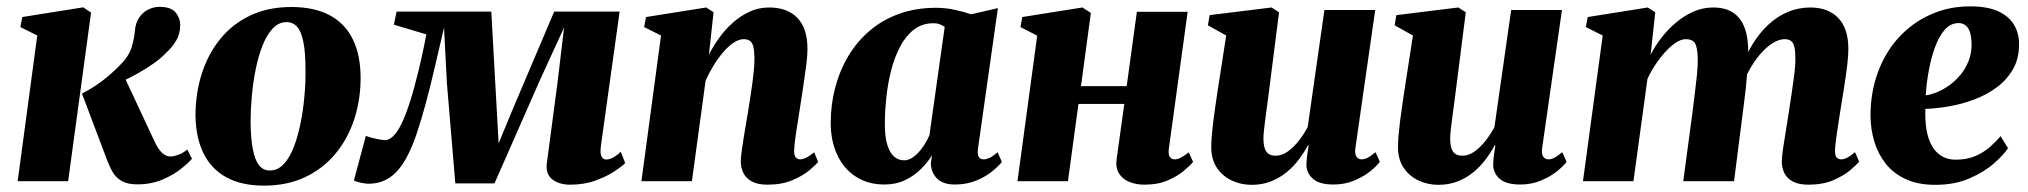

<svg xmlns="http://www.w3.org/2000/svg" viewBox="-20 -569 6368 603"><path d="M35.5 0 97 -457.5 44 -484 50 -515.5 241.5 -546 266 -529.5 194 0ZM410.5 10Q381 10 362.8 -0.2Q344.5 -10.5 334.2 -28Q324 -45.5 316 -67L237.5 -275Q261.5 -287.5 282 -301.2Q302.5 -315 321 -330.8Q339.5 -346.5 356.5 -364Q385 -392.5 393.2 -420Q401.5 -447.5 403.5 -471Q405.5 -497.5 417.5 -514.5Q429.5 -531.5 446.5 -539.5Q463.5 -547.5 480.5 -547.5Q516.5 -547.5 531 -530.5Q545.5 -513.5 546 -491Q546 -462.5 533 -441Q520 -419.5 502.5 -404Q487.5 -387.5 464 -370.8Q440.5 -354 413.2 -338.8Q386 -323.5 358 -310.8Q330 -298 305.5 -289L364 -341.5L465.5 -124.5Q477.5 -99.5 489.5 -88.5Q501.5 -77.5 516 -77.5Q525.5 -77.5 540.2 -82.8Q555 -88 568 -99.5L583 -70.5Q572 -57.5 548.2 -38.5Q524.5 -19.5 489.8 -4.8Q455 10 410.5 10Z M894.5 -547Q967 -547 1015.2 -521.2Q1063.5 -495.5 1087.8 -446.2Q1112 -397 1112.5 -327.5Q1113 -258 1093 -196Q1073 -134 1034 -86.8Q995 -39.5 938.5 -12.8Q882 14 809.5 14Q738.5 14 690.8 -12.2Q643 -38.5 619 -87.8Q595 -137 594 -205Q594 -276.5 614 -338.5Q634 -400.5 672.5 -447.5Q711 -494.5 767 -520.8Q823 -547 894.5 -547ZM880 -499.5Q855 -499.5 836.2 -479.2Q817.5 -459 804.2 -425.2Q791 -391.5 782.8 -350.2Q774.5 -309 770.8 -266.2Q767 -223.5 767 -186.5Q767.5 -134.5 774 -100.5Q780.5 -66.5 793.5 -50Q806.5 -33.5 827 -33.5Q852.5 -33.5 871.2 -53.8Q890 -74 903 -108Q916 -142 924.2 -183.5Q932.5 -225 936.2 -268Q940 -311 939.5 -348.5Q939.5 -403 933 -436.2Q926.5 -469.5 913.5 -484.5Q900.5 -499.5 880 -499.5Z M1770.5 11Q1735.5 11 1714.2 -6Q1693 -23 1697.5 -57L1731 -310L1751.5 -482.5L1676 -318L1533 7H1410L1383.5 -308L1374.5 -482Q1360 -420.5 1346.2 -361Q1332.5 -301.5 1318.2 -248Q1304 -194.5 1289 -150.2Q1274 -106 1257 -74.5Q1234 -32 1204.8 -12Q1175.5 8 1137.5 8Q1130 8 1120.2 6.2Q1110.5 4.5 1102.2 2Q1094 -0.5 1091.5 -2.5L1129 -142Q1134.5 -140 1146.2 -136.8Q1158 -133.5 1170.5 -131.2Q1183 -129 1190 -129Q1194 -129 1198 -130.5Q1202 -132 1206.5 -134.8Q1211 -137.5 1215.8 -142.2Q1220.5 -147 1225.5 -153.5Q1241 -175.5 1255 -213Q1269 -250.5 1281 -294.8Q1293 -339 1302.8 -382.8Q1312.5 -426.5 1319 -461L1217 -491.5L1225.5 -532.5H1523L1540 -226.5L1546 -119L1590.5 -226.5L1720.5 -532.5H1926L1867 -109.5Q1865 -93.5 1867 -84.5Q1869 -75.5 1873.5 -71.8Q1878 -68 1883.5 -68Q1894.5 -68 1906.8 -75Q1919 -82 1929.5 -92.5L1943.5 -57Q1935.5 -48 1911.2 -31.8Q1887 -15.5 1851 -2.2Q1815 11 1770.5 11Z M2206.5 -397.5Q2220.5 -425 2239.5 -451.2Q2258.5 -477.5 2282.8 -498.8Q2307 -520 2335.2 -532.8Q2363.5 -545.5 2396 -545.5Q2452.5 -545.5 2484.2 -512.8Q2516 -480 2516 -415.5Q2516 -394.5 2512.2 -365.2Q2508.5 -336 2503.8 -305Q2499 -274 2495 -247Q2491.5 -222 2486.8 -194Q2482 -166 2478.5 -140.2Q2475 -114.5 2474 -97Q2474 -79 2480 -73.8Q2486 -68.5 2492.5 -68.5Q2501 -68.5 2511.5 -73.5Q2522 -78.5 2537 -90.5L2549.5 -60.5Q2541.5 -50.5 2521 -33.5Q2500.5 -16.5 2468 -2.8Q2435.5 11 2390.5 11Q2360 11 2341.5 1Q2323 -9 2314.8 -25.5Q2306.5 -42 2306.5 -62Q2306.5 -72.5 2308.8 -90Q2311 -107.5 2314.5 -129.2Q2318 -151 2321.8 -173.8Q2325.5 -196.5 2329 -216.5Q2332.5 -238.5 2336.2 -262Q2340 -285.5 2343 -308.2Q2346 -331 2347.8 -351.2Q2349.5 -371.5 2349.5 -387.5Q2349 -409.5 2346 -422.2Q2343 -435 2335.5 -440.5Q2328 -446 2315.5 -446Q2300.5 -446 2283.8 -434.8Q2267 -423.5 2251 -404.8Q2235 -386 2220.8 -362.8Q2206.5 -339.5 2196 -315.5L2153 0H1994.5L2056 -457.5L2003 -484L2009 -515.5L2198 -545.5L2221 -530.5Z M3051.5 -102.5Q3049 -83.5 3054 -76Q3059 -68.5 3069 -68.5Q3077.5 -68.5 3088 -73.2Q3098.5 -78 3113 -91L3126.5 -60.5Q3116.5 -47.5 3096 -30.8Q3075.5 -14 3045.8 -1.8Q3016 10.5 2978.5 10.5Q2941 10.5 2922.2 -9Q2903.5 -28.5 2903.5 -57.5L2907 -81.5Q2894.5 -60.5 2873.2 -39Q2852 -17.5 2823 -3.5Q2794 10.5 2758 10.5Q2706.5 10.5 2668.5 -13.8Q2630.5 -38 2609.8 -81.8Q2589 -125.5 2589 -183.5Q2589 -240.5 2603 -293.8Q2617 -347 2644 -392.5Q2671 -438 2711 -472.2Q2751 -506.5 2803.5 -525.5Q2856 -544.5 2919.5 -544.5Q2949.5 -544.5 2978.5 -538.2Q3007.5 -532 3029.5 -524L3114 -543.5ZM2947 -484.5Q2941.5 -488.5 2932.8 -492.2Q2924 -496 2911.5 -496Q2876 -496 2850.2 -476Q2824.5 -456 2806.8 -422.2Q2789 -388.5 2778.5 -347Q2768 -305.5 2763.5 -261.5Q2759 -217.5 2759 -178Q2759 -138 2767 -113Q2775 -88 2788.5 -76.8Q2802 -65.5 2819.5 -65.5Q2830.5 -65.5 2841.5 -71.5Q2852.5 -77.5 2863 -88.5Q2873.5 -99.5 2882.8 -113.8Q2892 -128 2899 -144.5Z M3651 -102.5Q3648.5 -83.5 3654.2 -76Q3660 -68.5 3669 -68.5Q3677.5 -68.5 3687.2 -73.2Q3697 -78 3713.5 -90.5L3727 -60.5Q3718.5 -50 3698.5 -33Q3678.5 -16 3647.5 -2.5Q3616.5 11 3574.5 11Q3548.5 11 3527.2 2.5Q3506 -6 3494.5 -24Q3483 -42 3487 -70L3511 -242.5H3367L3334 0H3175.5L3237.5 -457L3185 -484L3190.5 -515.5L3379.5 -545.5L3406 -528.5L3375 -298.5H3518.5L3550.5 -532H3710Z M3911 11.5Q3878 11.5 3849.2 -1.8Q3820.5 -15 3802.5 -41Q3784.5 -67 3784 -106Q3784 -122.5 3785.8 -143Q3787.5 -163.5 3790.2 -186.2Q3793 -209 3796.5 -232Q3800 -255 3803 -276.5L3831 -457.5L3773.5 -489.5L3779 -521.5L3973.5 -545.5L3997 -530.5L3966 -287Q3963.5 -265.5 3960.2 -242.5Q3957 -219.5 3954.2 -198.2Q3951.5 -177 3949.8 -160.5Q3948 -144 3948 -135Q3948 -116 3951.8 -104Q3955.5 -92 3963.8 -86Q3972 -80 3986.5 -80Q4006.5 -80 4025.2 -93.8Q4044 -107.5 4060 -128.2Q4076 -149 4087 -170L4139.5 -537.5H4299L4236.5 -102Q4234.5 -84 4240.8 -76.2Q4247 -68.5 4256 -68.5Q4265 -68.5 4275 -73.5Q4285 -78.5 4300 -91L4313.5 -61Q4303.5 -47 4282.8 -30.5Q4262 -14 4232.8 -1.8Q4203.5 10.5 4168 10.5Q4127 10.5 4106.8 -4.8Q4086.5 -20 4083 -46.5Q4083 -51 4083.2 -58.2Q4083.5 -65.5 4084.5 -74.5Q4085.5 -83.5 4087 -93.5Q4088.5 -103.5 4090 -112.5L4088 -113Q4076 -90.5 4059.5 -68.5Q4043 -46.5 4021.2 -28.5Q3999.5 -10.5 3972 0.5Q3944.5 11.5 3911 11.5Z M4497.5 11.5Q4464.5 11.5 4435.8 -1.8Q4407 -15 4389 -41Q4371 -67 4370.5 -106Q4370.5 -122.5 4372.2 -143Q4374 -163.5 4376.8 -186.2Q4379.5 -209 4383 -232Q4386.5 -255 4389.5 -276.5L4417.5 -457.5L4360 -489.5L4365.5 -521.5L4560 -545.5L4583.5 -530.5L4552.5 -287Q4550 -265.5 4546.8 -242.5Q4543.5 -219.5 4540.8 -198.2Q4538 -177 4536.2 -160.5Q4534.5 -144 4534.5 -135Q4534.5 -116 4538.2 -104Q4542 -92 4550.2 -86Q4558.5 -80 4573 -80Q4593 -80 4611.8 -93.8Q4630.5 -107.5 4646.5 -128.2Q4662.5 -149 4673.5 -170L4726 -537.5H4885.5L4823 -102Q4821 -84 4827.2 -76.2Q4833.5 -68.5 4842.5 -68.5Q4851.5 -68.5 4861.5 -73.5Q4871.5 -78.5 4886.5 -91L4900 -61Q4890 -47 4869.2 -30.5Q4848.5 -14 4819.2 -1.8Q4790 10.5 4754.5 10.5Q4713.5 10.5 4693.2 -4.8Q4673 -20 4669.5 -46.5Q4669.5 -51 4669.8 -58.2Q4670 -65.5 4671 -74.5Q4672 -83.5 4673.5 -93.5Q4675 -103.5 4676.5 -112.5L4674.5 -113Q4662.5 -90.5 4646 -68.5Q4629.5 -46.5 4607.8 -28.5Q4586 -10.5 4558.5 0.5Q4531 11.5 4497.5 11.5Z M5178.5 -530.5 5164 -397Q5177.5 -424 5197.8 -450.2Q5218 -476.5 5243.5 -498Q5269 -519.5 5298.5 -532.5Q5328 -545.5 5360.5 -545.5Q5399 -545.5 5423.5 -529Q5448 -512.5 5459.8 -480Q5471.5 -447.5 5470.5 -399Q5470.5 -391 5469.8 -380.8Q5469 -370.5 5467.8 -360Q5466.5 -349.5 5465 -340L5445.5 -346.5Q5461.5 -393.5 5484 -430Q5506.5 -466.5 5534.8 -492.5Q5563 -518.5 5596 -532Q5629 -545.5 5665.5 -545.5Q5721 -545.5 5753 -512.8Q5785 -480 5785 -415.5Q5785 -394.5 5781.5 -365.2Q5778 -336 5773.2 -305Q5768.5 -274 5764 -247Q5760 -222 5755.5 -194Q5751 -166 5747.5 -140.2Q5744 -114.5 5743 -97Q5743 -79 5748.8 -73.8Q5754.5 -68.5 5762 -68.5Q5770.5 -68.5 5780.8 -73.5Q5791 -78.5 5806 -91L5819 -61Q5810.5 -51 5790.2 -34Q5770 -17 5737.5 -3Q5705 11 5659.5 11Q5629 11 5610.5 1Q5592 -9 5584 -25.5Q5576 -42 5576 -62Q5576 -75.5 5579.8 -101.8Q5583.5 -128 5588.8 -158.8Q5594 -189.5 5598 -216.5Q5602.5 -246 5607.2 -277.5Q5612 -309 5615.5 -337.8Q5619 -366.5 5618.5 -387.5Q5618.5 -420.5 5611.2 -433.2Q5604 -446 5585 -446Q5567 -446 5546.8 -433.2Q5526.5 -420.5 5507.2 -397.8Q5488 -375 5471.8 -345.2Q5455.5 -315.5 5445.5 -281L5469 -373.5Q5468 -352.5 5466.5 -332Q5465 -311.5 5462.8 -290.5Q5460.5 -269.5 5457.5 -247L5426 0H5266.5L5295.5 -216.5Q5299 -246.5 5303 -277.5Q5307 -308.5 5309.8 -336.8Q5312.5 -365 5312 -386Q5311 -421.5 5303 -433.8Q5295 -446 5274 -446Q5260 -446 5243.5 -435.2Q5227 -424.5 5210.5 -406.5Q5194 -388.5 5179.2 -366.2Q5164.5 -344 5154 -321L5110 0H4951.5L5013.5 -457.5L4960.5 -484L4966.5 -515.5L5155 -545.5Z M6286.5 -103.5Q6273 -83 6242.5 -56Q6212 -29 6165.5 -8.8Q6119 11.5 6058 11.5Q6003 11.5 5964.2 -6.8Q5925.5 -25 5901.5 -56Q5877.5 -87 5866.2 -125.5Q5855 -164 5854.5 -204Q5854.5 -279 5877.8 -342Q5901 -405 5943.2 -451.2Q5985.5 -497.5 6042.8 -523.2Q6100 -549 6167 -549Q6221.5 -549 6255 -533.8Q6288.5 -518.5 6304.5 -492.5Q6320.5 -466.5 6321 -434Q6322 -387 6302.5 -352.5Q6283 -318 6250.5 -294.2Q6218 -270.5 6179 -256Q6140 -241.5 6100 -234.8Q6060 -228 6027 -227Q6025.5 -191 6030.5 -161.5Q6035.5 -132 6047.2 -111.2Q6059 -90.5 6077.8 -79Q6096.5 -67.5 6122.5 -67.5Q6157.5 -67.5 6184 -79Q6210.5 -90.5 6230 -107.8Q6249.5 -125 6263 -141.5ZM6131.5 -496.5Q6105.5 -496.5 6087 -474.8Q6068.5 -453 6056.2 -418.2Q6044 -383.5 6037 -344Q6030 -304.5 6028 -269.5Q6044 -271.5 6063.5 -279.5Q6083 -287.5 6102.2 -301.2Q6121.5 -315 6137.5 -334.5Q6153.5 -354 6163 -378.5Q6172.5 -403 6172 -432.5Q6171 -467 6160.2 -481.8Q6149.5 -496.5 6131.5 -496.5Z"/></svg>

Font: Merriweather 72pt Black
Style: Italic
Weight: 900
Italic angle: -7.8°
Version: Version 2.101